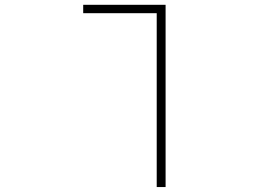

<svg xmlns="http://www.w3.org/2000/svg" viewBox="-20 -544 1040 783"><path d="M655.3 -524.4V218.8H619.1V-490.2H319.3V-524.4Z"/></svg>

Font: Gen Shin Gothic Monospace ExtraLight
Style: Regular
Weight: 200
Designer: [Source Han Sans]
Ryoko NISHIZUKA  (kana & ideographs); Paul D. Hunt (Latin, Greek & Cyrillic); Wenlong ZHANG  (bopomofo
Version: Version 1.002.20150607